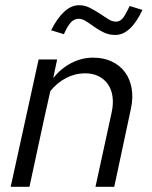

<svg xmlns="http://www.w3.org/2000/svg" viewBox="-20 -716 582 736"><path d="M21 0Q48 -123 74.5 -244Q101 -365 128 -488H199Q195 -470 191.5 -452.5Q188 -435 184 -417Q215 -455 254.5 -475Q294 -495 337 -495Q377 -495 408 -480.5Q439 -466 458.5 -440Q478 -414 484.5 -378Q491 -342 482 -300Q466 -225 450 -150Q434 -75 418 0H346Q362 -72 377 -142.5Q392 -213 408 -285Q415 -317 411.5 -344.5Q408 -372 394.5 -392Q381 -412 358.5 -423.5Q336 -435 306 -435Q268 -435 233.5 -417Q199 -399 173 -367Q152 -275 132.5 -183.5Q113 -92 93 0ZM225 -585Q213 -589 200.5 -592.5Q188 -596 176 -600Q199 -646 226 -671Q253 -696 283 -696Q305 -696 324.5 -686Q344 -676 361.5 -664.5Q379 -653 394.5 -643Q410 -633 424 -633Q431 -633 437 -635.5Q443 -638 449 -644.5Q455 -651 461.5 -662.5Q468 -674 477 -693Q489 -689 501.5 -685.5Q514 -682 526 -678Q481 -582 422 -582Q398 -582 378 -591.5Q358 -601 341.5 -613Q325 -625 310 -634.5Q295 -644 282 -644Q264 -644 251 -629.5Q238 -615 225 -585Z"/></svg>

Font: Rosa Sans Light
Style: Italic
Weight: 300
Italic angle: -12°
Designer: Pentagram / MCKL
Foundry: Pentagram / MCKL
Version: Version 1.005;September 16, 2019;FontCreator 11.5.0.2425 64-